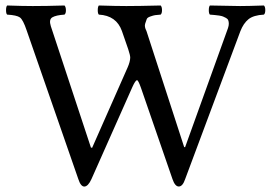

<svg xmlns="http://www.w3.org/2000/svg" viewBox="-20 -667 991 699"><path d="M810.1 -564.9Q813 -573.7 813 -580.8Q813 -587.9 811 -593Q809.1 -598.1 803 -601.6Q796.9 -605 792 -606.9Q787.1 -608.9 777.6 -610.4Q768.1 -611.8 761.5 -612.3Q754.9 -612.8 744.1 -613.8Q740.2 -617.7 740.2 -629.9Q740.2 -642.1 744.1 -647Q824.2 -645 854 -645Q882.8 -645 940.9 -647Q945.8 -642.1 945.8 -630.1Q945.8 -618.2 940.9 -613.8Q902.8 -611.8 884.5 -596.9Q866.2 -582 855 -553.2L653.8 -14.2Q645 11.7 631.1 12Q617.2 12.2 607.9 -15.1L493.2 -347.2Q483.4 -375 479 -375Q473.1 -375 461.9 -350.1L313 -15.1Q300.8 11.7 287.1 12.2Q273.9 12.2 265.1 -15.1L77.1 -556.2Q64 -595.2 52.5 -603.5Q41 -611.8 5.9 -613.8Q2 -617.7 2 -629.9Q2 -642.1 5.9 -647Q64 -645 99.1 -645Q148.9 -645 214.8 -647Q219.7 -642.1 220 -630.1Q220.2 -618.2 214.8 -613.8Q184.1 -611.8 170.7 -604Q157.2 -596.2 165 -571.8L311 -129.9L315.4 -128.9L444.8 -421.9Q453.6 -441.9 454.1 -457Q454.1 -465.8 446.8 -487.8L423.8 -554.2Q403.8 -610.4 339.8 -613.8Q335.9 -617.7 335.9 -629.9Q335.9 -642.1 339.8 -647Q403.8 -645 439.9 -645Q482.9 -645 564.9 -647Q569.8 -642.1 569.8 -630.1Q569.8 -618.2 564.9 -613.8Q550.8 -612.8 544.4 -611.8Q538.1 -610.8 527.1 -606.9Q516.1 -603 514.2 -597.4Q512.2 -591.8 508.5 -580.8Q504.9 -569.8 513.2 -554.2L650.4 -131.8L653.8 -130.9Z"/></svg>

Font: Linux Libertine O
Style: Regular
Weight: 400
Designer: Philipp H. Poll
Foundry: Philipp H. Poll
Version: Version 5.3.0